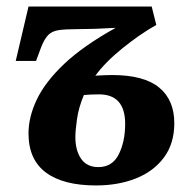

<svg xmlns="http://www.w3.org/2000/svg" viewBox="-20 -556 590 586"><path d="M273 10Q173 10 120 -29.5Q67 -69 67 -149Q67 -199 92.5 -252.5Q118 -306 176 -361Q234 -416 333 -471Q300 -469 269 -468Q238 -467 213 -467Q179 -467 159 -464Q139 -461 127.5 -449.5Q116 -438 106 -413L90 -370H28L67 -536H443L457 -480Q406 -451 353.5 -408.5Q301 -366 271 -325Q287 -326 299.5 -326.5Q312 -327 322 -327Q419 -327 465.5 -289Q512 -251 512 -180Q512 -118 480.5 -75.5Q449 -33 395 -11.5Q341 10 273 10ZM280 -46Q323 -46 342.5 -85Q362 -124 362 -178Q362 -268 282 -268Q258 -268 236 -266Q220 -228 215 -192.5Q210 -157 210 -138Q210 -97 227.5 -71.5Q245 -46 280 -46Z"/></svg>

Font: Noto Serif SemiCondensed
Style: Bold Italic
Weight: 700
Width: 4
Italic angle: -12°
Designer: Monotype Design Team
Foundry: Monotype Imaging Inc.
Version: Version 2.014